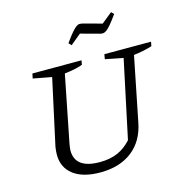

<svg xmlns="http://www.w3.org/2000/svg" viewBox="-125 -994 1078 1121"><g transform="rotate(-15 413.5 -434.0)"><path d="M345 10Q240 10 182.5 -34Q125 -78 125 -156Q125 -165 126 -176Q127 -187 129 -202L216 -601L104 -622L110 -651H407L402 -625Q380 -617 354 -611.5Q328 -606 293 -602L213 -199Q211 -186 209.5 -176Q208 -166 208 -159Q208 -104 245.5 -76.5Q283 -49 357 -49Q418 -49 464 -68.5Q510 -88 548 -130L648 -601L540 -622L545 -651H827L822 -625Q800 -618 772.5 -612Q745 -606 711 -602L633 -213Q612 -106 537 -48Q462 10 345 10ZM374 -751 359 -767Q385 -804 402 -823.5Q419 -843 430 -851Q441 -859 450.5 -859Q460 -859 472 -856L582 -826L646 -878L661 -863Q636 -828 619.5 -808.5Q603 -789 591.5 -780.5Q580 -772 570 -771Q560 -770 548 -774L438 -804Z"/></g></svg>

Font: Piazzolla 24pt
Style: Italic
Weight: 400
Italic angle: -11.3°
Designer: Juan Pablo del Peral
Foundry: Huerta Tipografica
Version: Version 2.005